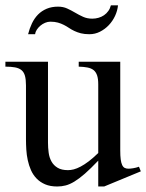

<svg xmlns="http://www.w3.org/2000/svg" viewBox="-20 -676 541 711"><path d="M365.7 14.6H343.8V-81.1Q315.4 -51.3 294.2 -32.7Q272.9 -14.2 255.6 -3.7Q238.3 6.8 223.1 10.7Q208 14.6 191.9 14.6Q166 14.6 147.2 6.6Q128.4 -1.5 115.5 -14.9Q102.5 -28.3 94.7 -45.9Q86.9 -63.5 82.8 -82.8Q78.6 -102.1 77.4 -122.1Q76.2 -142.1 76.2 -159.7V-359.9Q76.2 -381.8 72.3 -395.5Q68.4 -409.2 59.3 -416.5Q50.3 -423.8 35.6 -426.5Q21 -429.2 0 -429.2V-447.3H157.7V-147.9Q157.7 -128.9 160.2 -110.6Q162.6 -92.3 170.7 -77.9Q178.7 -63.5 193.4 -54.7Q208 -45.9 231.9 -45.9Q241.7 -45.9 253.2 -48.8Q264.6 -51.8 278.6 -59.1Q292.5 -66.4 308.6 -78.6Q324.7 -90.8 343.8 -109.4V-363.8Q343.8 -384.3 339.6 -396.7Q335.4 -409.2 326.7 -416.3Q317.9 -423.3 304.2 -426Q290.5 -428.7 271.5 -429.2V-447.3H425.3V-118.7Q425.3 -98.6 427 -85.7Q428.7 -72.8 432.4 -64.9Q436 -57.1 441.9 -54.2Q447.8 -51.3 455.6 -51.3Q462.4 -51.3 473.1 -53Q483.9 -54.7 494.6 -58.6L501.5 -41.5ZM417 -656.2Q415 -636.2 406 -616.9Q397 -597.7 382.8 -582.8Q368.7 -567.9 350.3 -558.6Q332 -549.3 311 -549.3Q293 -549.3 279.5 -552.7Q266.1 -556.2 255.4 -561.3Q244.6 -566.4 235.6 -572.5Q226.6 -578.6 216.6 -583.7Q206.5 -588.9 194.6 -592.3Q182.6 -595.7 166.5 -595.7Q156.7 -595.7 147 -591.6Q137.2 -587.4 129.4 -580.8Q121.6 -574.2 116.2 -565.9Q110.8 -557.6 109.9 -549.3H84Q89.4 -570.8 98.4 -589.6Q107.4 -608.4 120.8 -622.1Q134.3 -635.7 152.8 -643.6Q171.4 -651.4 194.8 -651.4Q213.9 -651.4 228.8 -644.5Q243.7 -637.7 258.1 -629.2Q272.5 -620.6 287.6 -613.8Q302.7 -606.9 321.8 -606.9Q333.5 -606.9 344.7 -610.1Q356 -613.3 365.2 -619.6Q374.5 -626 381.1 -635.3Q387.7 -644.5 390.6 -656.2Z"/></svg>

Font: Doulos SIL APac
Style: Regular
Weight: 400
Designer: Walt Agee, Victor Gaultney, Peter Martin, Debbi Hosken, Becca Hirsbrunner
Foundry: SIL International
Version: Version 5.000